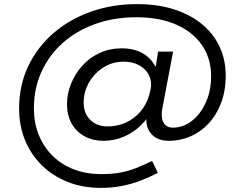

<svg xmlns="http://www.w3.org/2000/svg" viewBox="-20 -741 1191 934"><path d="M470 173Q383 173 310.5 144.5Q238 116 184.5 64Q131 12 102 -58.5Q73 -129 73 -213Q73 -327 118 -420.5Q163 -514 242 -581.5Q321 -649 424.5 -685Q528 -721 645 -721Q749 -721 829.5 -694.5Q910 -668 965.5 -621Q1021 -574 1049.5 -511Q1078 -448 1078 -374Q1078 -299 1055.5 -240Q1033 -181 994 -139.5Q955 -98 905.5 -77Q856 -56 802 -56Q765 -56 741 -69.5Q717 -83 704.5 -105.5Q692 -128 692 -155Q692 -169 696 -186.5Q700 -204 706 -229L725 -215Q702 -167 665.5 -131.5Q629 -96 582 -76Q535 -56 483 -56Q433 -56 392.5 -77.5Q352 -99 329 -139Q306 -179 306 -235Q306 -285 325.5 -333.5Q345 -382 380.5 -421.5Q416 -461 465 -483.5Q514 -506 573 -506Q620 -506 656.5 -490.5Q693 -475 717 -446Q741 -417 751 -379L726 -344L749 -490H822L770 -215Q764 -185 768.5 -163.5Q773 -142 786.5 -131Q800 -120 822 -120Q857 -120 889 -137Q921 -154 947.5 -186.5Q974 -219 990.5 -265.5Q1007 -312 1007 -370Q1007 -456 963 -520.5Q919 -585 838 -621Q757 -657 643 -657Q534 -657 442.5 -624Q351 -591 285 -532Q219 -473 182 -392Q145 -311 145 -215Q145 -142 169 -83.5Q193 -25 237 18Q281 61 341 83.5Q401 106 472 106Q526 106 565.5 98.5Q605 91 641 77Q677 63 720 42L748 100Q709 120 665.5 137Q622 154 573 163.5Q524 173 470 173ZM503 -126Q551 -126 592 -144.5Q633 -163 662.5 -197.5Q692 -232 705 -276Q709 -289 711.5 -301Q714 -313 715 -325Q716 -360 698.5 -386Q681 -412 651 -426.5Q621 -441 582 -441Q527 -441 483 -413Q439 -385 413 -339.5Q387 -294 387 -242Q387 -189 419.5 -157.5Q452 -126 503 -126Z"/></svg>

Font: Lexend Giga Light
Style: Regular
Weight: 300
Version: Version 1.007